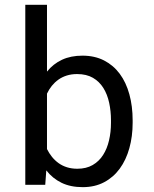

<svg xmlns="http://www.w3.org/2000/svg" viewBox="-20 -770 640 800"><path d="M532.7 -258.3Q532.7 -201.7 519 -152.6Q505.4 -103.5 479 -67.4Q452.6 -31.2 413.8 -10.7Q375 9.8 324.7 9.8Q273.9 9.8 236.6 -8.3Q199.2 -26.4 172.9 -60.1L168.5 0H85.4V-750H175.8V-471.7Q201.7 -503.9 238.3 -521Q274.9 -538.1 323.7 -538.1Q374.5 -538.1 413.6 -518.1Q452.6 -498 479 -462.4Q505.4 -426.8 519 -377.2Q532.7 -327.6 532.7 -268.6ZM442.4 -268.6Q442.4 -307.1 434.8 -342Q427.2 -377 410.6 -403.6Q394 -430.2 367.2 -445.8Q340.3 -461.4 301.3 -461.4Q277.8 -461.4 258.3 -455.3Q238.8 -449.2 223.4 -438.2Q208 -427.2 196 -412.4Q184.1 -397.5 175.8 -379.9V-148.9Q184.6 -131.3 196.5 -116.5Q208.5 -101.6 224.1 -90.3Q239.7 -79.1 259.3 -73Q278.8 -66.9 302.2 -66.9Q339.4 -66.9 366 -82.3Q392.6 -97.7 409.4 -124Q426.3 -150.4 434.3 -185.1Q442.4 -219.7 442.4 -258.3Z"/></svg>

Font: Roboto Mono
Style: Regular
Weight: 400
Designer: Google
Version: Version 2.000985; 2015; ttfautohint (v1.3)